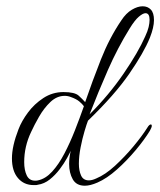

<svg xmlns="http://www.w3.org/2000/svg" viewBox="-20 -584 510 611"><path d="M250 7Q223 7 211.5 -13.5Q200 -34 200 -62Q200 -81 205 -104Q202 -97 193 -80.5Q184 -64 170 -45.5Q156 -27 138.5 -13Q121 1 100 4Q97 5 93.5 5Q90 5 87 5Q56 5 37 -17.5Q18 -40 18 -80Q18 -119 39 -173Q49 -199 69 -226Q89 -253 118 -272Q147 -291 182 -291Q218 -291 230.5 -279.5Q243 -268 251 -259Q274 -326 301 -394.5Q328 -463 366 -519Q381 -542 399.5 -553Q418 -564 434 -564Q450 -564 460 -553.5Q470 -543 470 -520Q470 -497 457 -464Q438 -417 391.5 -349.5Q345 -282 260 -200Q256 -190 249 -166.5Q242 -143 236.5 -115Q231 -87 231 -63Q231 -41 238 -25.5Q245 -10 263 -10Q273 -10 286 -16Q315 -28 346 -56.5Q377 -85 404.5 -118Q432 -151 449 -178Q455 -188 460 -188Q463 -188 463 -183Q463 -179 457 -168Q440 -140 412 -106.5Q384 -73 352 -44.5Q320 -16 290 -3Q267 7 250 7ZM265 -220Q327 -282 373.5 -350Q420 -418 442 -468Q450 -485 453 -498Q456 -511 456 -521Q456 -542 443 -542Q435 -542 422 -531Q409 -520 393 -494Q354 -431 323.5 -361.5Q293 -292 265 -220ZM92 -9Q98 -9 101 -10Q125 -15 146 -38Q167 -61 185 -95.5Q203 -130 218.5 -169.5Q234 -209 247 -246Q242 -253 232.5 -261Q223 -269 206 -275Q201 -277 196 -278Q191 -279 186 -279Q161 -279 140.5 -259.5Q120 -240 104.5 -213Q89 -186 79 -164Q57 -118 57 -68Q57 -43 65 -26Q73 -9 92 -9Z"/></svg>

Font: Gwendolyn
Style: Regular
Weight: 400
Designer: Robert E. Leuschke
Foundry: Robert E. Leuschke
Version: Version 1.010; ttfautohint (v1.8.3)